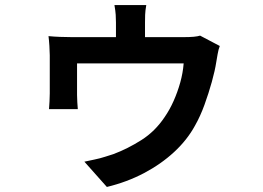

<svg xmlns="http://www.w3.org/2000/svg" viewBox="-20 -654 1040 760"><path d="M559 -634Q555 -611 554.5 -595.5Q554 -580 554 -565Q554 -555 554 -531.5Q554 -508 554 -483.5Q554 -459 554 -444H439Q439 -461 439 -485.5Q439 -510 439 -532.5Q439 -555 439 -565Q439 -580 438 -595.5Q437 -611 433 -634ZM850 -472Q845 -460 841.5 -440Q838 -420 836 -408Q831 -375 818.5 -330Q806 -285 789.5 -239.5Q773 -194 752 -157Q721 -100 669 -52Q617 -4 549.5 31.5Q482 67 403 86L314 -14Q332 -18 354 -22.5Q376 -27 396 -33.5Q416 -40 429 -44Q485 -65 539.5 -99.5Q594 -134 632 -191Q652 -220 667.5 -255Q683 -290 693.5 -327.5Q704 -365 707 -403H285Q285 -393 285 -375.5Q285 -358 285 -338.5Q285 -319 285 -303Q285 -287 285 -278Q285 -266 286 -249.5Q287 -233 288 -222H174Q175 -235 176 -252.5Q177 -270 177 -284Q177 -294 177 -314Q177 -334 177 -358.5Q177 -383 177 -403.5Q177 -424 177 -435Q177 -449 175.5 -472.5Q174 -496 172 -511Q192 -509 217.5 -508Q243 -507 265 -507H706Q731 -507 747 -508.5Q763 -510 772 -513Z"/></svg>

Font: Noto Sans KR SemiBold
Style: Regular
Weight: 600
Designer: Ryoko NISHIZUKA  (kana, bopomofo & ideographs); Paul D. Hunt (Latin, Greek & Cyrillic); Sandoll Communications , Soo-you
Foundry: Adobe
Version: Version 2.004-H2;hotconv 1.0.118;makeotfexe 2.5.65603